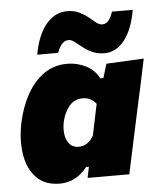

<svg xmlns="http://www.w3.org/2000/svg" viewBox="-54 -796 709 857"><g transform="rotate(-5 300.5 -368.0)"><path d="M305 0Q306.5 -6 307.5 -12L315 -49H302.5Q276.5 -16 245.5 -0.8Q214.5 14.5 180 14.5Q113 14.5 75 -25.2Q37 -65 26.5 -130Q22.5 -156 22.5 -183Q22.5 -225 32 -271Q47 -341.5 77.8 -396.8Q108.5 -452 153.8 -483.8Q199 -515.5 258 -515.5Q302.5 -515.5 341.8 -495.8Q381 -476 400 -438H414L433 -500.5L601 -509Q587.5 -446 575 -386Q562 -325.5 548.5 -264.5L496.5 -22Q494 -11 492 0ZM277.5 -142Q320 -142 345 -186.5L374 -326Q364.5 -339 349.2 -347.5Q334 -356 314 -356Q276.5 -356 253 -327.8Q229.5 -299.5 220.5 -257Q217 -240 217 -223.5Q217 -213 218.5 -202.5Q222.5 -176 237 -159Q251.5 -142 277.5 -142ZM430 -548Q398 -548 374.2 -559Q350.5 -570 332.5 -584.5Q314.5 -598.5 300.5 -609.5Q286.5 -620.5 274 -620.5Q254 -620.5 241.2 -603Q228.5 -585.5 222.5 -567.5H129Q144.5 -655 184 -702.2Q223.5 -749.5 278 -749.5Q309 -749.5 331.8 -738.5Q354.5 -727.5 372 -713.5Q389 -699 403 -688Q417 -677 430.5 -677Q449.5 -677 461.2 -694.5Q473 -712 477.5 -730H571Q556 -642.5 518.5 -595.2Q481 -548 430 -548Z"/></g></svg>

Font: Heraclito ExtraBold
Style: Italic
Weight: 800
Italic angle: -12°
Designer: Kostas Bartsokas (font) & Cristiano Sobral (main changes)
Foundry: Kostas Bartsokas (font) & Cristiano Sobral (main changes)
Version: Version 1.00;July 8, 2020;FontCreator 13.0.0.2655 64-bit